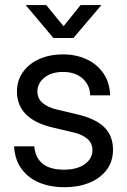

<svg xmlns="http://www.w3.org/2000/svg" viewBox="-20 -748 515 779"><path d="M241.2 11.7Q186 11.7 141.1 -6.3Q96.2 -24.4 68.4 -61.3Q40.5 -98.1 37.1 -154.3H119.1Q127.9 -59.6 239.3 -59.6Q293 -59.6 324 -82Q355 -104.5 355 -138.7Q355 -168 333.5 -185.5Q312 -203.1 277.3 -210.9L194.3 -230.5Q48.8 -264.6 48.8 -377Q48.8 -420.9 72.5 -454.8Q96.2 -488.8 138.4 -508.1Q180.7 -527.3 235.8 -527.3Q289.6 -527.3 332.3 -507.1Q375 -486.8 400.1 -449.7Q425.3 -412.6 426.8 -361.3H345.7Q345.2 -402.3 315.4 -429.2Q285.6 -456.1 235.8 -456.1Q188.5 -456.1 160.2 -433.1Q131.8 -410.2 131.8 -377Q131.8 -347.7 153.3 -329.8Q174.8 -312 211.9 -303.2L294.9 -283.7Q369.1 -266.1 403.8 -231.2Q438.5 -196.3 438.5 -140.6Q438.5 -92.8 412.6 -58.6Q386.7 -24.4 342 -6.3Q297.4 11.7 241.2 11.7ZM167.5 -727.5 237.8 -641.6 307.1 -727.5H391.1V-727.1L277.8 -593.8H196.8L84.5 -727.1V-727.5Z"/></svg>

Font: Inter Display
Style: Regular
Weight: 400
Designer: Rasmus Andersson
Foundry: rsms
Version: Version 4.001;git-9221beed3